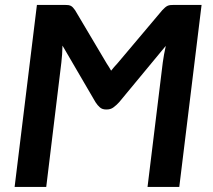

<svg xmlns="http://www.w3.org/2000/svg" viewBox="-20 -742 845 762"><path d="M403.5 -490 278 -701.5C275 -705.8 272.2 -709.4 269.5 -712.2C266.8 -715.1 264 -717.2 261 -718.8C258 -720.2 254.6 -721.2 250.8 -721.8C246.9 -722.2 242.2 -722.5 236.5 -722.5H126.5L38 0H163.5L223.5 -494C224.8 -503.7 225.8 -514.3 226.5 -526C227.2 -537.7 227.7 -549.3 228 -561L359 -336.5C364.3 -328.2 370.2 -321.2 376.5 -315.8C382.8 -310.2 391 -307.5 401 -307.5H403.5C413.8 -307.5 422.8 -310.2 430.2 -315.8C437.8 -321.2 445.3 -328.2 453 -336.5L638 -560C635.3 -548.3 633 -536.8 631 -525.5C629 -514.2 627.3 -503.7 626 -494L565.5 0H691.5L780 -722.5H670C664.3 -722.5 659.5 -722.2 655.5 -721.8C651.5 -721.2 647.9 -720.2 644.8 -718.8C641.6 -717.2 638.3 -715.1 635 -712.2C631.7 -709.4 628 -705.8 624 -701.5L446.5 -491C441.5 -485.7 436.9 -480.6 432.8 -475.8C428.6 -470.9 424.7 -466.2 421 -461.5C416 -470.5 410.2 -480 403.5 -490Z"/></svg>

Font: Lato
Style: Bold Italic
Weight: 700
Italic angle: -7°
Designer: Lukasz Dziedzic
Foundry: tyPoland Lukasz Dziedzic
Version: Version 2.007; 2014-02-27